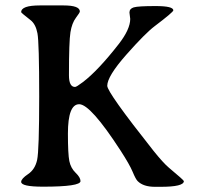

<svg xmlns="http://www.w3.org/2000/svg" viewBox="-20 -702 744 722"><path d="M235.4 -199.7Q235.4 -123 240.7 -96.4Q246.1 -69.8 264.4 -52.2Q282.7 -34.7 282.7 -21Q282.7 0 142.1 0Q59.6 0 59.6 -18.1Q59.6 -29.8 85.7 -47.4Q111.8 -64.9 119.6 -100.6Q127.4 -136.2 127.4 -339.4Q127.4 -542.5 120.8 -576.9Q114.3 -611.3 94.7 -626.5Q59.6 -653.8 59.6 -656.2Q59.6 -681.6 129.9 -681.6H218.8Q280.3 -681.6 280.3 -658.7Q280.3 -654.8 265.4 -635Q250.5 -615.2 244.9 -580.8Q239.3 -546.4 239.3 -418.9Q239.3 -375 262.2 -375Q267.6 -375 291.5 -393.1Q348.6 -436.5 426.3 -536.1Q469.7 -591.8 469.7 -630.9L466.8 -654.8Q466.8 -669.4 482.9 -674.3Q499 -679.2 565.4 -679.2Q631.8 -679.2 631.8 -663.1Q631.8 -656.7 561.5 -603.5Q526.4 -577.1 454.8 -496.1Q383.3 -415 383.3 -379.4Q383.3 -354.5 556.6 -135.7Q593.3 -89.8 615.2 -71.3Q671.4 -24.4 671.4 -21Q671.4 0.5 584 0.5H562.5Q519 0.5 497.6 -21Q490.2 -28.3 478.8 -55.9Q467.3 -83.5 433.1 -136.2Q320.3 -310.1 277.8 -310.1Q235.4 -310.1 235.4 -199.7Z"/></svg>

Font: Averia Serif Libre Light
Style: Regular
Weight: 300
Version: Version 1.002